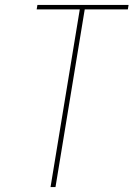

<svg xmlns="http://www.w3.org/2000/svg" viewBox="-20 -755 540 775"><path d="M184 0 302 -717H128L131 -735H499L496 -717H322L204 0Z"/></svg>

Font: Iosevka Curly Thin
Style: Italic
Weight: 100
Italic angle: -9°
Monospace: yes
Designer: Belleve Invis
Foundry: Belleve Invis
Version: Version 22.1.2; ttfautohint (v1.8.4)